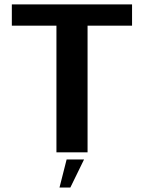

<svg xmlns="http://www.w3.org/2000/svg" viewBox="-20 -695 659 876"><path d="M237.5 0H379.5V-578H582.5V-675H34V-578H237.5ZM251.5 160.5H301L363.5 32.5H284Z"/></svg>

Font: Anybody UltraCondensed Thin SemiBold
Style: Regular
Weight: 600
Version: Version 1.111